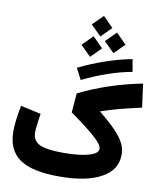

<svg xmlns="http://www.w3.org/2000/svg" viewBox="-116 -1240 1109 1331"><g transform="rotate(10 438.0 -575.0)"><path d="M47.9 -436.5C33.2 -359.4 25.9 -298.8 25.9 -254.4C25.9 -166 55.2 -101.6 113.3 -61C171.4 -20.5 264.2 0 391.6 0C520 0 619.1 -19.5 689 -58.6C758.8 -97.2 793.5 -152.3 793.5 -224.1C793.5 -305.7 741.7 -373 595.7 -491.7L595.2 -494.1C631.3 -506.8 670.9 -519 714.4 -530.8C757.8 -542.5 811.5 -555.7 876.5 -569.8L854.5 -735.4C693.8 -703.6 553.2 -656.7 413.1 -588.4L401.9 -453.1C575.7 -328.1 635.7 -273.4 635.7 -236.8C635.7 -214.8 614.3 -197.8 570.8 -185.5C527.3 -172.9 467.8 -166.5 393.1 -166.5C313.5 -166.5 257.3 -174.3 224.6 -190.4C191.9 -206.5 175.8 -233.9 175.8 -272.5C175.8 -285.6 177.2 -305.2 180.7 -331.1C183.6 -356.9 187 -381.3 191.4 -405.3ZM752.9 -889.6C639.2 -868.7 508.3 -824.7 383.3 -763.7L424.3 -684.6C542 -742.7 661.1 -783.2 768.6 -802.7ZM615.2 -907.2 687.5 -979.5 615.2 -1052.2 542.5 -979.5ZM460 -854 532.2 -926.3 460 -999 387.2 -926.3ZM505.9 -1005.4 578.1 -1077.6 505.9 -1150.4 433.1 -1077.6Z"/></g></svg>

Font: Estedad ExtraBold
Style: Regular
Weight: 800
Designer: Amin Abedi
Version: Version 7.3